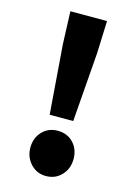

<svg xmlns="http://www.w3.org/2000/svg" viewBox="-119 -830 635 906"><g transform="rotate(15 198.5 -376.5)"><path d="M115 -608 109 -767H288L282 -608L256 -270H141ZM93 -97Q93 -144 122.5 -175.5Q152 -207 198 -207Q245 -207 274.5 -176Q304 -145 304 -97Q304 -50 274 -18Q244 14 198 14Q153 14 123 -18.5Q93 -51 93 -97Z"/></g></svg>

Font: Merged Yaku Han JP Black
Style: Regular
Weight: 900
Designer: Ryoko NISHIZUKA 西塚涼子 (kana, bopomofo & ideographs); Paul D. Hunt (Latin, Greek & Cyrillic); Sandoll Communications 산돌커뮤니
Foundry: Adobe
Version: Version 2.004